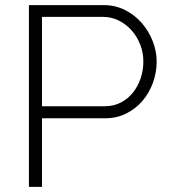

<svg xmlns="http://www.w3.org/2000/svg" viewBox="-20 -730 661 750"><path d="M93 0V-710H385Q430 -710 468 -691Q506 -672 533.5 -640.5Q561 -609 576.5 -569.5Q592 -530 592 -490Q592 -447 577.5 -407Q563 -367 536.5 -336Q510 -305 473 -286.5Q436 -268 391 -268H144V0ZM144 -315H389Q424 -315 452 -329.5Q480 -344 499.5 -368.5Q519 -393 529.5 -424.5Q540 -456 540 -490Q540 -525 527.5 -556.5Q515 -588 493.5 -612Q472 -636 443.5 -650Q415 -664 383 -664H144Z"/></svg>

Font: Oxford Sans
Style: Regular
Weight: 300
Designer: Matt McInerney, Pablo Impallari, Rodrigo Fuenzalida
Foundry: Matt McInerney, Pablo Impallari, Rodrigo Fuenzalida
Version: Version 3.000g; ttfautohint (v1.5) -l 8 -r 28 -G 28 -x 14 -D